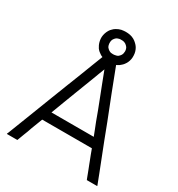

<svg xmlns="http://www.w3.org/2000/svg" viewBox="-204 -1002 1057 1141"><g transform="rotate(30 325.0 -431.5)"><path d="M372.1 -671.9Q403.3 -591.8 433.6 -511.7Q464.8 -431.6 496.1 -352.5Q516.6 -298.8 537.1 -245.1Q558.6 -191.4 579.1 -137.7Q592.8 -101.6 607.4 -65.4Q621.1 -30.3 634.8 5.9Q634.8 6.8 633.8 7.8Q630.9 7.8 624 7.8Q618.2 7.8 611.3 7.8Q605.5 7.8 598.6 7.8Q594.7 7.8 589.8 7.8Q585.9 7.8 581.1 7.8Q577.1 7.8 572.3 7.8Q567.4 7.8 563.5 7.8Q562.5 5.9 562.5 4.9Q561.5 3.9 561.5 2.9Q558.6 -3.9 556.6 -9.8Q553.7 -16.6 551.8 -22.5Q545.9 -37.1 541 -50.8Q536.1 -64.5 530.3 -78.1Q525.4 -91.8 519.5 -106.4Q514.6 -120.1 508.8 -133.8Q505.9 -142.6 502 -152.3Q499 -161.1 495.1 -170.9Q457 -170.9 418 -170.9Q378.9 -170.9 340.8 -170.9Q313.5 -170.9 286.1 -170.9Q258.8 -170.9 231.4 -170.9Q211.9 -170.9 193.4 -170.9Q173.8 -170.9 154.3 -170.9Q147.5 -151.4 139.6 -132.8Q132.8 -113.3 125 -94.7Q120.1 -80.1 115.2 -66.4Q109.4 -52.7 104.5 -39.1Q99.6 -27.3 95.7 -15.6Q90.8 -3.9 86.9 7.8Q85 7.8 84 7.8Q83 7.8 81.1 7.8Q75.2 7.8 68.4 7.8Q62.5 7.8 55.7 7.8Q51.8 7.8 46.9 7.8Q43 7.8 38.1 7.8Q33.2 7.8 27.3 7.8Q21.5 7.8 15.6 7.8Q15.6 6.8 14.6 5.9Q16.6 2.9 18.6 -2.9Q47.9 -79.1 78.1 -156.2Q108.4 -233.4 137.7 -310.5Q158.2 -363.3 178.7 -416Q199.2 -467.8 219.7 -520.5Q234.4 -558.6 249 -596.7Q263.7 -633.8 278.3 -671.9Q269.5 -674.8 262.7 -679.7Q254.9 -684.6 248 -690.4Q240.2 -697.3 234.4 -705.1Q228.5 -713.9 224.6 -722.7Q213.9 -747.1 214.8 -773.4Q216.8 -799.8 230.5 -823.2Q236.3 -833 245.1 -840.8Q252.9 -849.6 263.7 -855.5Q278.3 -864.3 294.9 -868.2Q312.5 -871.1 324.2 -871.1Q339.8 -871.1 354.5 -868.2Q369.1 -865.2 382.8 -857.4Q394.5 -850.6 403.3 -841.8Q413.1 -833 419.9 -822.3Q433.6 -799.8 434.6 -773.4Q436.5 -747.1 425.8 -723.6Q421.9 -714.8 416 -707Q411.1 -699.2 403.3 -692.4Q397.5 -686.5 390.6 -681.6Q382.8 -676.8 375 -672.9Q374 -672.9 374 -671.9Q373 -671.9 372.1 -671.9ZM324.2 -816.4Q321.3 -816.4 317.4 -816.4Q314.5 -815.4 310.5 -815.4Q307.6 -814.5 304.7 -813.5Q301.8 -812.5 298.8 -811.5Q294.9 -809.6 292 -807.6Q289.1 -805.7 287.1 -802.7Q284.2 -800.8 283.2 -797.9Q281.2 -795.9 279.3 -793.9Q278.3 -791 277.3 -788.1Q275.4 -785.2 274.4 -782.2Q272.5 -771.5 273.4 -760.7Q274.4 -750 279.3 -740.2Q283.2 -735.4 287.1 -731.4Q291 -727.5 295.9 -724.6Q302.7 -720.7 309.6 -718.8Q316.4 -717.8 324.2 -717.8Q324.2 -717.8 324.2 -717.8Q324.2 -717.8 324.2 -717.8Q333 -717.8 339.8 -719.7Q347.7 -720.7 355.5 -724.6Q360.4 -728.5 364.3 -732.4Q368.2 -736.3 371.1 -741.2Q377.9 -752.9 377.9 -767.6Q377.9 -782.2 371.1 -793.9Q367.2 -798.8 363.3 -802.7Q359.4 -806.6 354.5 -809.6Q348.6 -812.5 343.8 -814.5Q337.9 -815.4 332 -816.4Q329.1 -816.4 327.1 -816.4Q325.2 -816.4 324.2 -816.4ZM470.7 -235.4Q461.9 -256.8 454.1 -278.3Q446.3 -298.8 437.5 -320.3Q425.8 -351.6 414.1 -383.8Q401.4 -415 389.6 -447.3Q373 -489.3 357.4 -530.3Q341.8 -572.3 325.2 -614.3Q318.4 -594.7 310.5 -576.2Q303.7 -556.6 295.9 -537.1Q284.2 -505.9 271.5 -473.6Q259.8 -442.4 247.1 -410.2Q230.5 -366.2 213.9 -323.2Q197.3 -279.3 180.7 -235.4Q195.3 -235.4 210.9 -235.4Q226.6 -235.4 242.2 -235.4Q266.6 -235.4 291 -235.4Q315.4 -235.4 339.8 -235.4Q364.3 -235.4 387.7 -235.4Q412.1 -235.4 436.5 -235.4Q445.3 -235.4 455.1 -235.4Q463.9 -235.4 470.7 -235.4Z"/></g></svg>

Font: LeFont
Style: Light
Weight: 300
Designer: Leryon MEDIA
Version: Version 1.0